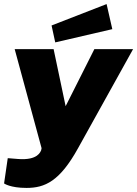

<svg xmlns="http://www.w3.org/2000/svg" viewBox="-33 -757 673 942"><path d="M490 -737 220 -632 238 -549 518 -614ZM97 165C187 165 260 133 350 -30L620 -516H430L289 -236L230 -516H39L171 -30L169 -20C166 -14 154 31 55 23L5 19L-13 143C-13 143 17 165 97 165Z"/></svg>

Font: United Sans Black
Style: Italic
Weight: 900
Italic angle: -8°
Designer: Pablo Impallari, Rodrigo Fuenzalida (Modified by Dan O. Williams)
Version: Version 1.000;PS 001.000;hotconv 1.0.88;makeotf.lib2.5.64775